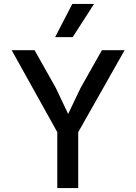

<svg xmlns="http://www.w3.org/2000/svg" viewBox="-20 -952 690 972"><path d="M270 0V-283L39 -698H155L263 -506L325 -375L388 -507L496 -698H611L376 -283V0ZM259 -764 346 -932H456L348 -764Z"/></svg>

Font: Azeret Mono Thin
Style: Regular
Weight: 400
Version: Version 1.002